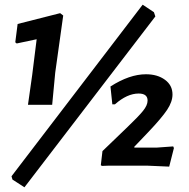

<svg xmlns="http://www.w3.org/2000/svg" viewBox="-20 -705 804 817"><path d="M587 -685 635 -653 641 -635 84 92 33 59 29 45ZM236 -649 249 -639 215 -396 202 -259H99L117 -386L136 -538L51 -520L45 -525L55 -603ZM601 -389Q650 -389 682 -365.5Q714 -342 714 -303Q714 -272 691 -237.5Q668 -203 613 -145L551 -80L552 -77H648L717 -82L720 -75L700 4L608 0H440L414 1L409 -2L416 -62L523 -165Q569 -209 588.5 -233Q608 -257 608 -277Q608 -307 570 -307Q521 -307 469 -261H458L450 -337Q531 -389 601 -389Z"/></svg>

Font: Alegreya Sans
Style: Bold Italic
Weight: 700
Italic angle: -7°
Designer: Juan Pablo del Peral
Foundry: Huerta Tipografica
Version: Version 2.007